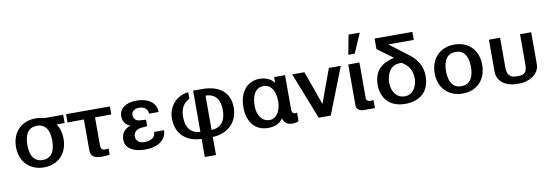

<svg xmlns="http://www.w3.org/2000/svg" viewBox="-68 -1321 5828 2031"><g transform="rotate(-10 2846.5 -305.5)"><path d="M171 -250C171 -371 219 -434 305 -434C391 -434 439 -371 439 -250C439 -129 391 -66 305 -66C219 -66 171 -129 171 -250ZM600 -411V-500H394C367 -509 338 -513 306 -513C152 -513 49 -408 49 -250C49 -92 152 13 306 13C458 13 560 -92 560 -250C560 -313 544 -368 515 -411Z M807 -413V-83C807 -22 842 8 924 8C943 8 992 6 1011 1V-65C1002 -63 993 -61 983 -61C934 -61 927 -78 927 -121V-414L1102 -415V-501H631V-412Z M1180 -127C1180 -42 1261 13 1391 13C1533 13 1622 -53 1622 -154H1516C1516 -99 1471 -66 1398 -66C1343 -66 1306 -96 1306 -142C1306 -185 1339 -216 1387 -221L1454 -227V-296L1382 -302C1345 -305 1321 -332 1321 -372C1321 -407 1355 -434 1400 -434C1460 -434 1496 -404 1496 -354H1599C1599 -450 1519 -513 1388 -513C1271 -513 1202 -458 1202 -377C1202 -318 1233 -280 1280 -264C1214 -241 1180 -196 1180 -127Z M2118 -438C2218 -438 2272 -372 2272 -257C2272 -138 2218 -74 2118 -69ZM1998 -70C1900 -74 1845 -140 1845 -254C1845 -352 1881 -403 1944 -435V-506C1818 -491 1726 -395 1726 -260C1726 -98 1829 0 1998 6V200H2118V6C2281 0 2390 -105 2390 -263C2390 -420 2286 -513 2094 -513H1998Z M2739 -431C2818 -431 2865 -357 2865 -246C2865 -157 2822 -66 2744 -66C2659 -66 2611 -140 2611 -239C2611 -352 2650 -431 2739 -431ZM2872 -61C2886 -17 2911 13 2972 13C2998 13 3023 8 3040 -2V-93C3032 -91 3024 -90 3021 -90C2998 -90 2984 -107 2984 -129V-505H2867V-442C2835 -489 2775 -514 2709 -514C2591 -514 2491 -424 2491 -246C2491 -103 2560 14 2714 14C2789 14 2841 -13 2872 -61Z M3454 -500 3321 -137 3191 -500H3060L3256 0H3386L3582 -500Z M3662 -59C3662 -22 3696 3 3734 3H3860V-85C3852 -83 3839 -80 3829 -80C3811 -80 3782 -89 3782 -117V-500H3662ZM3840 -811H3720L3680 -601H3750Z M4226 -416C4292 -378 4329 -320 4329 -230C4329 -165 4291 -65 4199 -65H4191C4106 -65 4055 -140 4055 -234C4055 -311 4090 -419 4200 -419H4221ZM4151 -486C4021 -457 3931 -389 3931 -233C3931 -103 4005 15 4186 15C4330 15 4447 -59 4447 -239C4447 -341 4399 -421 4319 -481L4116 -636H4390V-722H3984V-609Z M4546 -250C4546 -92 4649 13 4803 13C4955 13 5057 -92 5057 -250C5057 -408 4956 -513 4803 -513C4649 -513 4546 -408 4546 -250ZM4668 -250C4668 -371 4716 -434 4802 -434C4888 -434 4936 -371 4936 -250C4936 -129 4888 -66 4802 -66C4716 -66 4668 -129 4668 -250Z M5173 -158C5173 -38 5284 12 5378 12H5422C5496 12 5627 -38 5627 -158V-500H5507V-178C5507 -78 5471 -67 5400 -67C5351 -67 5293 -78 5293 -178V-500H5173Z"/></g></svg>

Font: Perun SemiBold
Style: Regular
Weight: 600
Foundry: Copyright (c) Stefan Peev, Context Ltd, 2016
Version: Version 1.089